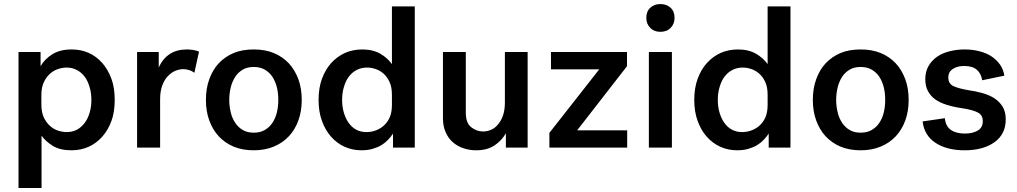

<svg xmlns="http://www.w3.org/2000/svg" viewBox="-20 -732 5041 952"><path d="M335 13.2Q276.9 13.2 241.7 -8.8Q206.1 -31.2 186 -59.1V200.2H71.8V-474.1H181.2V-403.8Q201.2 -439 239.3 -462.9Q277.8 -486.8 335 -486.8Q382.3 -486.8 419.9 -469.7Q458 -452.6 487.3 -419.4Q515.6 -387.2 532.7 -340.8Q548.8 -296.9 548.8 -236.8Q548.8 -176.8 532.7 -132.8Q516.1 -86.9 487.3 -54.7Q458 -21.5 419.9 -4.4Q380.9 13.2 335 13.2ZM185.1 -213.9Q185.1 -176.8 196.8 -150.9Q208.5 -125.5 227.1 -108.4Q245.1 -91.8 267.6 -84.5Q290 -77.1 311 -77.1Q338.9 -77.1 361.3 -88.9Q382.8 -100.1 399.9 -122.6Q415.5 -143.1 424.3 -172.9Q433.1 -202.1 433.1 -236.8Q433.1 -271 424.3 -300.3Q415 -332 399.9 -351.6Q383.3 -373.5 361.3 -384.8Q337.9 -397 311 -397Q290 -397 267.6 -389.6Q245.1 -382.3 227.1 -365.7Q208.5 -348.6 196.8 -323.2Q185.1 -297.9 185.1 -259.8Z M943.8 -371.1Q932.6 -379.9 918.5 -384.3Q902.3 -389.2 888.7 -389.2Q868.7 -389.2 847.2 -379.9Q828.1 -371.6 810.5 -352.5Q793.9 -334.5 783.7 -305.7Q773.9 -278.3 773.9 -238.8V0H659.7V-474.1H767.1V-397Q786.6 -441.4 822.3 -464.4Q856.9 -486.8 906.7 -486.8Q918.9 -486.8 937 -484.4Q952.1 -482.4 966.8 -476.1Z M1336.9 -469.2Q1381.8 -450.7 1412.1 -418Q1442.4 -385.3 1459.5 -338.9Q1476.1 -293.5 1476.1 -236.8Q1476.1 -180.2 1459.5 -134.8Q1442.9 -88.9 1412.1 -56.2Q1381.8 -23.4 1336.9 -4.9Q1293.5 13.2 1237.8 13.2Q1182.1 13.2 1138.7 -4.9Q1095.7 -22.9 1064.5 -56.2Q1034.7 -88.4 1017.6 -134.8Q1001 -180.2 1001 -236.8Q1001 -293.5 1017.6 -338.9Q1034.7 -386.2 1064.5 -418Q1095.7 -451.2 1138.7 -469.2Q1180.7 -486.8 1237.8 -486.8Q1294.9 -486.8 1336.9 -469.2ZM1237.8 -74.2Q1270 -74.2 1292 -86.9Q1315.9 -100.6 1330.1 -122.1Q1345.7 -145 1352.5 -173.3Q1359.9 -202.6 1359.9 -236.8Q1359.9 -271 1352.5 -300.3Q1345.2 -329.1 1330.1 -352.1Q1315.9 -373.5 1292 -387.2Q1270 -399.9 1237.8 -399.9Q1206.5 -399.9 1184.6 -387.2Q1161.6 -374 1147 -352.1Q1131.8 -329.1 1124.5 -300.3Q1116.7 -269 1116.7 -236.8Q1116.7 -204.6 1124.5 -173.3Q1131.3 -145 1147 -122.1Q1161.6 -100.1 1184.6 -86.9Q1206.5 -74.2 1237.8 -74.2Z M1776.4 -486.8Q1829.1 -486.8 1866.2 -465.3Q1901.4 -444.8 1923.3 -414.1V-700.2H2036.6V0H1928.7V-69.8Q1918.9 -54.7 1904.3 -39.1Q1890.1 -23.9 1871.6 -12.7Q1854.5 -2 1828.1 5.9Q1803.7 13.2 1772.5 13.2Q1727.5 13.2 1688.5 -4.4Q1650.4 -21.5 1621.1 -54.7Q1593.3 -85.9 1576.2 -132.8Q1559.6 -178.2 1559.6 -236.8Q1559.6 -295.4 1576.2 -340.8Q1593.3 -387.7 1622.1 -419.4Q1652.3 -452.6 1690.9 -469.7Q1729.5 -486.8 1776.4 -486.8ZM1923.3 -262.2Q1923.3 -299.8 1911.6 -325.2Q1899.9 -351.1 1881.3 -367.2Q1863.8 -382.8 1841.3 -390.1Q1820.8 -397 1799.3 -397Q1771.5 -397 1748 -384.8Q1726.1 -373.5 1709.5 -351.6Q1694.3 -332 1685.1 -300.3Q1676.3 -271 1676.3 -236.8Q1676.3 -202.1 1685.1 -172.9Q1693.8 -143.6 1709 -122.6Q1725.1 -100.1 1746.6 -88.9Q1768.6 -77.1 1796.4 -77.1Q1818.8 -77.1 1839.4 -84Q1862.3 -91.8 1880.4 -106.9Q1900.4 -124 1911.6 -148.4Q1923.3 -173.8 1923.3 -211.9Z M2596.2 0H2488.3V-70.8Q2466.8 -34.2 2431.6 -10.7Q2395.5 13.2 2341.3 13.2Q2307.6 13.2 2277.3 2.9Q2247.6 -7.3 2225.1 -26.9Q2203.1 -45.9 2189.5 -76.7Q2176.3 -106 2176.3 -146V-474.1H2289.6V-173.8Q2289.6 -122.6 2315.9 -101.6Q2342.8 -80.1 2375.5 -80.1Q2396.5 -80.1 2416 -88.9Q2435.1 -97.2 2450.2 -116.2Q2466.8 -136.7 2474.6 -161.1Q2483.4 -188.5 2483.4 -223.1V-474.1H2596.2Z M2711.9 -474.1H3088.9V-403.8L2841.8 -85.9H3089.8V0H2704.1V-73.2L2951.2 -388.2H2711.9Z M3184.6 -643.1Q3184.6 -675.3 3204.1 -693.4Q3224.1 -711.9 3254.4 -711.9Q3285.2 -711.9 3305.2 -693.4Q3324.7 -675.3 3324.7 -643.1Q3324.7 -614.3 3305.7 -594.2Q3286.6 -574.2 3254.4 -574.2Q3222.7 -574.2 3203.6 -594.2Q3184.6 -614.3 3184.6 -643.1ZM3197.3 -474.1H3311.5V0H3197.3Z M3639.2 -486.8Q3691.9 -486.8 3729 -465.3Q3764.2 -444.8 3786.1 -414.1V-700.2H3899.4V0H3791.5V-69.8Q3781.7 -54.7 3767.1 -39.1Q3752.9 -23.9 3734.4 -12.7Q3717.3 -2 3690.9 5.9Q3666.5 13.2 3635.3 13.2Q3590.3 13.2 3551.3 -4.4Q3513.2 -21.5 3483.9 -54.7Q3456.1 -85.9 3439 -132.8Q3422.4 -178.2 3422.4 -236.8Q3422.4 -295.4 3439 -340.8Q3456.1 -387.7 3484.9 -419.4Q3515.1 -452.6 3553.7 -469.7Q3592.3 -486.8 3639.2 -486.8ZM3786.1 -262.2Q3786.1 -299.8 3774.4 -325.2Q3762.7 -351.1 3744.1 -367.2Q3726.6 -382.8 3704.1 -390.1Q3683.6 -397 3662.1 -397Q3634.3 -397 3610.8 -384.8Q3588.9 -373.5 3572.3 -351.6Q3557.1 -332 3547.9 -300.3Q3539.1 -271 3539.1 -236.8Q3539.1 -202.1 3547.9 -172.9Q3556.6 -143.6 3571.8 -122.6Q3587.9 -100.1 3609.4 -88.9Q3631.3 -77.1 3659.2 -77.1Q3681.6 -77.1 3702.1 -84Q3725.1 -91.8 3743.2 -106.9Q3763.2 -124 3774.4 -148.4Q3786.1 -173.8 3786.1 -211.9Z M4346.2 -469.2Q4391.1 -450.7 4421.4 -418Q4451.7 -385.3 4468.8 -338.9Q4485.4 -293.5 4485.4 -236.8Q4485.4 -180.2 4468.8 -134.8Q4452.1 -88.9 4421.4 -56.2Q4391.1 -23.4 4346.2 -4.9Q4302.7 13.2 4247.1 13.2Q4191.4 13.2 4147.9 -4.9Q4105 -22.9 4073.7 -56.2Q4043.9 -88.4 4026.9 -134.8Q4010.3 -180.2 4010.3 -236.8Q4010.3 -293.5 4026.9 -338.9Q4043.9 -386.2 4073.7 -418Q4105 -451.2 4147.9 -469.2Q4189.9 -486.8 4247.1 -486.8Q4304.2 -486.8 4346.2 -469.2ZM4247.1 -74.2Q4279.3 -74.2 4301.3 -86.9Q4325.2 -100.6 4339.4 -122.1Q4355 -145 4361.8 -173.3Q4369.1 -202.6 4369.1 -236.8Q4369.1 -271 4361.8 -300.3Q4354.5 -329.1 4339.4 -352.1Q4325.2 -373.5 4301.3 -387.2Q4279.3 -399.9 4247.1 -399.9Q4215.8 -399.9 4193.8 -387.2Q4170.9 -374 4156.2 -352.1Q4141.1 -329.1 4133.8 -300.3Q4126 -269 4126 -236.8Q4126 -204.6 4133.8 -173.3Q4140.6 -145 4156.2 -122.1Q4170.9 -100.1 4193.8 -86.9Q4215.8 -74.2 4247.1 -74.2Z M4682.1 -348.1Q4682.1 -315.9 4709 -304.2Q4736.3 -292.5 4779.8 -285.2Q4817.4 -279.8 4851.1 -270.5Q4886.7 -260.3 4910.6 -244.6Q4936.5 -227.5 4951.7 -202.6Q4966.8 -177.2 4966.8 -140.1Q4966.8 -67.4 4911.6 -27.3Q4855.5 13.2 4762.7 13.2Q4674.8 13.2 4619.1 -23.4Q4562.5 -60.5 4554.7 -129.9L4665 -146Q4668.5 -106.4 4694.8 -87.9Q4720.2 -69.8 4764.2 -69.8Q4803.7 -69.8 4828.6 -85Q4853 -99.6 4853 -131.8Q4853 -160.2 4830.1 -173.3Q4806.2 -187 4748 -195.8Q4709.5 -201.2 4673.8 -212.4Q4639.6 -223.1 4617.2 -239.3Q4594.7 -255.4 4581.1 -280.3Q4567.9 -304.7 4567.9 -339.8Q4567.9 -377 4584 -404.8Q4600.6 -433.1 4627 -451.2Q4653.3 -469.2 4689.5 -478Q4724.6 -486.8 4762.7 -486.8Q4802.2 -486.8 4835.9 -478Q4871.6 -468.8 4896 -452.6Q4921.4 -435.5 4938.5 -411.6Q4954.6 -388.7 4960 -356.9L4850.1 -334Q4844.7 -368.2 4822.8 -386.7Q4801.3 -404.8 4760.7 -404.8Q4727.1 -404.8 4705.1 -390.6Q4682.1 -376 4682.1 -348.1Z"/></svg>

Font: Post Grotesk Medium
Style: Medium
Weight: 500
Version: Version 1.0